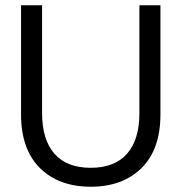

<svg xmlns="http://www.w3.org/2000/svg" viewBox="-20 -700 690 730"><path d="M60 -265V-680H140V-270Q140 -169 187 -115.5Q234 -62 325 -62Q416 -62 463 -115.5Q510 -169 510 -270V-680H590V-265Q590 -132 518 -61Q446 10 325 10Q204 10 132 -61Q60 -132 60 -265Z"/></svg>

Font: TASA Orbiter Display
Style: Regular
Weight: 400
Designer: Weizhong Zhang
Version: Version 1.000;Glyphs 3.1.2 (3151)